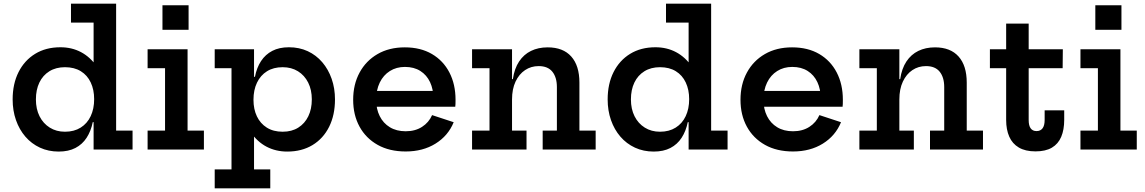

<svg xmlns="http://www.w3.org/2000/svg" viewBox="-20 -810 6202 1040"><path d="M487 0V-198L490 -242V-313L487 -402V-687.5H364.5V-790H609V-102.5H698V0ZM307.5 -554Q369 -554 419 -527.5Q469 -501 504.8 -449Q540.5 -397 558 -321L490 -273Q490 -324 471.5 -363.2Q453 -402.5 417.8 -424.2Q382.5 -446 332 -446Q283 -446 247.5 -424Q212 -402 193.2 -362.8Q174.5 -323.5 174.5 -271.5Q174.5 -219.5 194.2 -180.2Q214 -141 249.5 -118.8Q285 -96.5 332 -96.5Q381.5 -96.5 417 -118.8Q452.5 -141 471.2 -180.8Q490 -220.5 490 -273L505.5 -148.5H482.5Q472.5 -99.5 449.2 -63.8Q426 -28 388.5 -8.5Q351 11 298 11Q242.5 11 196.5 -10.2Q150.5 -31.5 117.5 -69.8Q84.5 -108 66.5 -159.5Q48.5 -211 48.5 -271.5Q48.5 -356 80.5 -419.5Q112.5 -483 170.5 -518.5Q228.5 -554 307.5 -554Z M996 -102.5H1084.5V0H779.5V-102.5H874V-440.5H779.5V-543H996ZM860 -781.5H1001.5V-648.5H860Z M1143 210V107.5H1234V-440.5H1143V-543H1356V-357L1353 -288V-260.5L1356 -195V107.5H1444V210ZM1536 11Q1474.5 11 1424.2 -15.2Q1374 -41.5 1338.2 -93.5Q1302.5 -145.5 1285 -221.5L1353 -269.5Q1353 -218.5 1371.5 -179.8Q1390 -141 1425.2 -118.8Q1460.5 -96.5 1511 -96.5Q1560.5 -96.5 1595.8 -118.8Q1631 -141 1650 -180.2Q1669 -219.5 1669 -271.5Q1669 -323.5 1649.2 -362.8Q1629.5 -402 1594 -424Q1558.5 -446 1511 -446Q1461.5 -446 1426.2 -424Q1391 -402 1372 -362.2Q1353 -322.5 1353 -269.5L1337.5 -394H1361Q1370.5 -443.5 1394 -479.2Q1417.5 -515 1455 -534.5Q1492.5 -554 1545 -554Q1601 -554 1646.8 -532.8Q1692.5 -511.5 1725.5 -473Q1758.5 -434.5 1776.5 -383Q1794.5 -331.5 1794.5 -271.5Q1794.5 -187 1762.8 -123.2Q1731 -59.5 1672.8 -24.2Q1614.5 11 1536 11Z M2177.5 10.5Q2089.5 10.5 2025.8 -25.2Q1962 -61 1927.5 -124Q1893 -187 1893 -269.5Q1893 -353 1927.8 -417Q1962.5 -481 2025.2 -517.2Q2088 -553.5 2172.5 -553.5Q2258 -553.5 2319.5 -517.5Q2381 -481.5 2414.2 -417.5Q2447.5 -353.5 2447.5 -269.5Q2447.5 -255.5 2447.2 -246.8Q2447 -238 2446 -232H2325.5Q2326.5 -241.5 2327 -252Q2327.5 -262.5 2327.5 -276.5Q2327.5 -326.5 2309.5 -365Q2291.5 -403.5 2257 -425.5Q2222.5 -447.5 2173.5 -447.5Q2127 -447.5 2091.8 -425.2Q2056.5 -403 2037 -362.8Q2017.5 -322.5 2017.5 -269.5Q2017.5 -219.5 2036.8 -181Q2056 -142.5 2091.8 -120.8Q2127.5 -99 2177.5 -99Q2229 -99 2266 -122.8Q2303 -146.5 2320.5 -186.5L2437.5 -148Q2407.5 -74.5 2339 -32Q2270.5 10.5 2177.5 10.5ZM1970.5 -232V-317.5H2390L2413.5 -232Z M2753.5 -102.5H2832V0H2537V-102.5H2631.5V-440.5H2537V-543H2753.5ZM2996.5 -102.5V-338.5Q2996.5 -391 2972 -421.5Q2947.5 -452 2898 -452Q2856.5 -452 2824 -430.2Q2791.5 -408.5 2772.5 -368Q2753.5 -327.5 2753.5 -271L2730 -381.5H2758Q2766.5 -439 2791.8 -477Q2817 -515 2856.2 -534.2Q2895.5 -553.5 2946.5 -553.5Q3030 -553.5 3074.2 -504Q3118.5 -454.5 3118.5 -362.5V-102.5H3206.5V0H2919.5V-102.5Z M3710 0V-198L3713 -242V-313L3710 -402V-687.5H3587.5V-790H3832V-102.5H3921V0ZM3530.5 -554Q3592 -554 3642 -527.5Q3692 -501 3727.8 -449Q3763.5 -397 3781 -321L3713 -273Q3713 -324 3694.5 -363.2Q3676 -402.5 3640.8 -424.2Q3605.5 -446 3555 -446Q3506 -446 3470.5 -424Q3435 -402 3416.2 -362.8Q3397.5 -323.5 3397.5 -271.5Q3397.5 -219.5 3417.2 -180.2Q3437 -141 3472.5 -118.8Q3508 -96.5 3555 -96.5Q3604.5 -96.5 3640 -118.8Q3675.5 -141 3694.2 -180.8Q3713 -220.5 3713 -273L3728.5 -148.5H3705.5Q3695.5 -99.5 3672.2 -63.8Q3649 -28 3611.5 -8.5Q3574 11 3521 11Q3465.5 11 3419.5 -10.2Q3373.5 -31.5 3340.5 -69.8Q3307.5 -108 3289.5 -159.5Q3271.5 -211 3271.5 -271.5Q3271.5 -356 3303.5 -419.5Q3335.5 -483 3393.5 -518.5Q3451.5 -554 3530.5 -554Z M4275.5 10.5Q4187.5 10.5 4123.8 -25.2Q4060 -61 4025.5 -124Q3991 -187 3991 -269.5Q3991 -353 4025.8 -417Q4060.5 -481 4123.2 -517.2Q4186 -553.5 4270.5 -553.5Q4356 -553.5 4417.5 -517.5Q4479 -481.5 4512.2 -417.5Q4545.5 -353.5 4545.5 -269.5Q4545.5 -255.5 4545.2 -246.8Q4545 -238 4544 -232H4423.5Q4424.5 -241.5 4425 -252Q4425.5 -262.5 4425.5 -276.5Q4425.5 -326.5 4407.5 -365Q4389.5 -403.5 4355 -425.5Q4320.5 -447.5 4271.5 -447.5Q4225 -447.5 4189.8 -425.2Q4154.5 -403 4135 -362.8Q4115.5 -322.5 4115.5 -269.5Q4115.5 -219.5 4134.8 -181Q4154 -142.5 4189.8 -120.8Q4225.5 -99 4275.5 -99Q4327 -99 4364 -122.8Q4401 -146.5 4418.5 -186.5L4535.5 -148Q4505.5 -74.5 4437 -32Q4368.5 10.5 4275.5 10.5ZM4068.5 -232V-317.5H4488L4511.5 -232Z M4851.5 -102.5H4930V0H4635V-102.5H4729.5V-440.5H4635V-543H4851.5ZM5094.5 -102.5V-338.5Q5094.5 -391 5070 -421.5Q5045.5 -452 4996 -452Q4954.5 -452 4922 -430.2Q4889.5 -408.5 4870.5 -368Q4851.5 -327.5 4851.5 -271L4828 -381.5H4856Q4864.5 -439 4889.8 -477Q4915 -515 4954.2 -534.2Q4993.5 -553.5 5044.5 -553.5Q5128 -553.5 5172.2 -504Q5216.5 -454.5 5216.5 -362.5V-102.5H5304.5V0H5017.5V-102.5Z M5552 -160Q5552 -129.5 5562.8 -114.8Q5573.5 -100 5594.5 -100Q5616 -100 5627.2 -115Q5638.5 -130 5638.5 -160V-212.5H5744.5V-161Q5744.5 -107 5728.2 -68.8Q5712 -30.5 5677.8 -10.2Q5643.5 10 5589 10Q5534 10 5498.8 -10.8Q5463.5 -31.5 5446.8 -69.8Q5430 -108 5430 -160V-440.5H5342V-543H5430V-682H5552V-543H5737L5736 -440.5H5552Z M6049 -102.5H6137.5V0H5832.5V-102.5H5927V-440.5H5832.5V-543H6049ZM5913 -781.5H6054.5V-648.5H5913Z"/></svg>

Font: Hepta Slab ExtraLight SemiBold
Style: Regular
Weight: 600
Version: Version 1.102